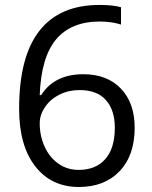

<svg xmlns="http://www.w3.org/2000/svg" viewBox="-20 -744 612 774"><path d="M57.1 -305.2Q57.1 -515.6 138.9 -619.9Q220.7 -724.1 380.9 -724.1Q436 -724.1 467.8 -714.8V-645Q430.2 -657.2 381.8 -657.2Q267.1 -657.2 206.5 -585.7Q146 -514.2 140.1 -360.8H146Q199.7 -444.8 315.9 -444.8Q412.1 -444.8 467.5 -386.7Q522.9 -328.6 522.9 -229Q522.9 -117.7 462.2 -54Q401.4 9.8 297.9 9.8Q187 9.8 122.1 -73.5Q57.1 -156.7 57.1 -305.2ZM296.9 -59.1Q366.2 -59.1 404.5 -102.8Q442.9 -146.5 442.9 -229Q442.9 -299.8 407.2 -340.3Q371.6 -380.9 300.8 -380.9Q256.8 -380.9 220.2 -362.8Q183.6 -344.7 161.9 -313Q140.1 -281.2 140.1 -247.1Q140.1 -196.8 159.7 -153.3Q179.2 -109.9 215.1 -84.5Q251 -59.1 296.9 -59.1Z"/></svg>

Font: f01525491
Style: Regular
Weight: 400
Foundry: Ascender Corporation
Version: Version 1.10